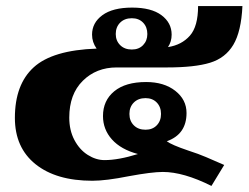

<svg xmlns="http://www.w3.org/2000/svg" viewBox="-20 -585 818 632"><path d="M208 -198Q208 -156 225 -124Q242 -92 269 -75Q296 -58 324 -58Q370 -58 434 -78Q378 -93 348.5 -126Q319 -159 319 -203Q319 -254 356 -284.5Q393 -315 461 -315Q520 -315 557 -286Q594 -257 594 -213Q594 -143 529 -120Q545 -108 598 -90Q635 -78 658 -68L718 -42L676 27Q584 -19 516 -19Q480 -19 404 -5Q329 10 284 10Q165 10 97 -44.5Q29 -99 29 -197Q29 -307 91 -363.5Q153 -420 298 -425Q283 -446 283 -471Q283 -510 317 -535Q351 -560 415 -560Q478 -560 511.5 -535Q545 -510 545 -471Q545 -448 533 -430Q578 -437 605 -467.5Q632 -498 632 -565H778Q774 -481 748 -437.5Q722 -394 671.5 -378.5Q621 -363 530 -363H364Q297 -363 252.5 -319Q208 -275 208 -198ZM361 -473Q361 -451 375.5 -436.5Q390 -422 414 -422Q437 -422 451 -436.5Q465 -451 465 -473Q465 -496 451 -510.5Q437 -525 414 -525Q390 -525 375.5 -510.5Q361 -496 361 -473ZM459 -158Q482 -158 496 -172.5Q510 -187 510 -210Q510 -233 496 -247.5Q482 -262 459 -262Q435 -262 420.5 -247.5Q406 -233 406 -210Q406 -187 420.5 -172.5Q435 -158 459 -158Z"/></svg>

Font: Taviraj ExtraBold
Style: Regular
Weight: 800
Designer: Katatrad Team
Foundry: CadsonDemak
Version: Version 1.001